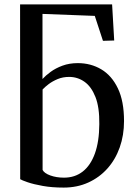

<svg xmlns="http://www.w3.org/2000/svg" viewBox="-20 -839 612 870"><path d="M268.5 11Q215.5 11 173.8 3.5Q132 -4 105.2 -13.2Q78.5 -22.5 71.5 -27L71 -819H488L497.5 -655.5L446.5 -654L409.5 -767L172.5 -776V-481Q186.5 -496.5 209.2 -513.2Q232 -530 263.2 -541.5Q294.5 -553 332.5 -553Q391.5 -553 439 -524.8Q486.5 -496.5 514.2 -438.5Q542 -380.5 542 -290.5Q542 -226 522.5 -171Q503 -116 466.5 -75.2Q430 -34.5 379.8 -11.8Q329.5 11 268.5 11ZM270 -34Q319.5 -34 355 -61.8Q390.5 -89.5 410 -143.5Q429.5 -197.5 430 -276.5Q431 -352.5 412.5 -399.5Q394 -446.5 362.8 -468.5Q331.5 -490.5 293.5 -490.5Q265 -490.5 241.5 -480.8Q218 -471 200.5 -457.8Q183 -444.5 173 -433.5V-69Q180.5 -54 208 -44Q235.5 -34 270 -34Z"/></svg>

Font: Merriweather 60pt
Style: Regular
Weight: 400
Version: Version 2.100